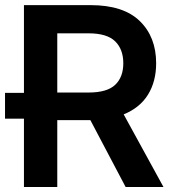

<svg xmlns="http://www.w3.org/2000/svg" viewBox="-23 -748 684 768"><path d="M72.8 0V-273.4H-2.9V-376.5H72.8V-727.5H338.9Q470.7 -727.5 536.1 -663.8Q601.6 -600.1 601.6 -495.1Q601.6 -422.4 569.1 -369.6Q536.6 -316.9 471.7 -290.5L630.9 0H479.5L338.4 -267.6Q337.4 -267.6 336.4 -267.6H206.1V0ZM206.1 -377.9H331.5Q405.3 -377.9 437.7 -408.7Q470.2 -439.5 470.2 -495.1Q470.2 -550.8 437.5 -582.8Q404.8 -614.7 331.1 -614.7H206.1Z"/></svg>

Font: Inter Display Semi Bold
Style: Regular
Weight: 600
Designer: Rasmus Andersson
Foundry: rsms
Version: Version 4.000;git-37864ae